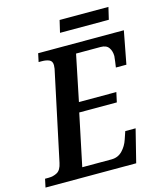

<svg xmlns="http://www.w3.org/2000/svg" viewBox="-141 -950 881 1041"><g transform="rotate(-15 299.5 -429.0)"><path d="M-16 0H493L539 -184H481L466 -140Q455 -106 430.5 -80.5Q406 -55 369 -55H205L266 -346H477L489 -401H279L332 -659H470Q502 -659 515.5 -639.5Q529 -620 529 -592Q529 -587 525.5 -561.5Q522 -536 521 -530H580L615 -714H134L124 -667H142Q167 -667 183.5 -659.5Q200 -652 200 -629Q200 -612 193 -585L92 -110Q84 -71 62.5 -59Q41 -47 13 -47H-6ZM277 -790 293 -858H567L551 -790Z"/></g></svg>

Font: Noto Serif SemiCondensed Semi
Style: Italic
Weight: 600
Width: 4
Italic angle: -12°
Designer: Monotype Design Team
Foundry: Monotype Imaging Inc.
Version: Version 1.901